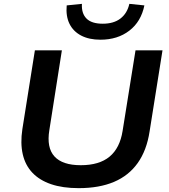

<svg xmlns="http://www.w3.org/2000/svg" viewBox="-20 -966 879 996"><path d="M388 10Q305 10 245 -10.5Q185 -31 148 -70Q111 -109 98 -166Q85 -223 96 -296L161 -705H301L236 -291Q221 -200 262.5 -154.5Q304 -109 399 -109Q495 -109 548.5 -153.5Q602 -198 616 -287L683 -705H823L756 -284Q741 -186 694.5 -120.5Q648 -55 571.5 -22.5Q495 10 388 10ZM501 -760Q442 -760 401 -781.5Q360 -803 340.5 -842.5Q321 -882 326 -938L405 -946Q402 -897 428.5 -870Q455 -843 513 -843Q570 -843 605 -870Q640 -897 651 -946L729 -938Q712 -854 651 -807Q590 -760 501 -760Z"/></svg>

Font: Nunito Sans 10pt SemiExpanded
Style: Bold Italic
Weight: 700
Width: 6
Italic angle: -9°
Designer: Vernon Adams
Foundry: Vernon Adams
Version: Version 3.101;gftools[0.9.27]